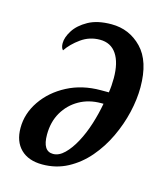

<svg xmlns="http://www.w3.org/2000/svg" viewBox="-89 -616 602 696"><g transform="rotate(15 212.0 -268.0)"><path d="M133 10Q81 10 52 -18.5Q23 -47 23 -98Q23 -152 55.5 -199.5Q88 -247 143.5 -276Q199 -305 269 -305H299Q303 -330 303 -359Q303 -417 281.5 -449Q260 -481 219 -481Q180 -481 148.5 -458.5Q117 -436 99 -409Q91 -417 91 -434Q91 -456 107.5 -482Q124 -508 158 -527Q192 -546 245 -546Q312 -546 358.5 -498Q405 -450 405 -352Q405 -307 393.5 -257.5Q382 -208 359.5 -160.5Q337 -113 304 -74.5Q271 -36 228 -13Q185 10 133 10ZM161 -37Q183 -37 203.5 -57Q224 -77 241.5 -109.5Q259 -142 271.5 -181.5Q284 -221 291 -260H282Q236 -260 200 -239.5Q164 -219 143 -183Q122 -147 122 -99Q122 -37 161 -37Z"/></g></svg>

Font: Noto Serif ExtraCondensed Medium
Style: Italic
Weight: 500
Width: 2
Italic angle: -12°
Designer: Monotype Design Team
Foundry: Monotype Imaging Inc.
Version: Version 2.013; ttfautohint (v1.8.4.7-5d5b)